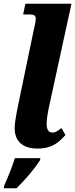

<svg xmlns="http://www.w3.org/2000/svg" viewBox="-22 -780 400 1021"><path d="M176 10C259 10 293 -26 326 -62L305 -99C279 -79 271 -75 256 -75C233 -75 226 -97 226 -122C226 -148 232 -180 240 -218L358 -760H113L101 -703H137C160 -703 168 -696 168 -682C168 -662 162 -643 158 -623L85 -272C67 -184 56 -135 56 -98C56 -33 95 10 176 10ZM-2 221H66C114 174 160 120 190 73L193 61H57C42 110 21 160 1 206Z"/></svg>

Font: Noto Serif SemiCondensed Extra
Style: Italic
Weight: 800
Width: 4
Italic angle: -12°
Designer: Monotype Design Team
Foundry: Monotype Imaging Inc.
Version: Version 1.901